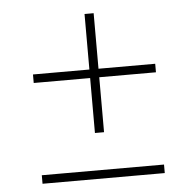

<svg xmlns="http://www.w3.org/2000/svg" viewBox="-45 -606 654 651"><g transform="rotate(-5 282.0 -280.5)"><path d="M266 -156V-343H74V-372H266V-561H297V-372H490V-343H297V-156ZM74 0V-29H490V0Z"/></g></svg>

Font: Montserrat Thin ExtraLight
Style: Regular
Weight: 250
Version: Version 9.000